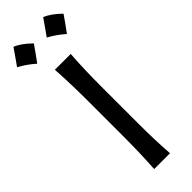

<svg xmlns="http://www.w3.org/2000/svg" viewBox="-368 -1017 1034 1034"><g transform="rotate(-45 148.5 -500.5)"><path d="M91.8 0Q95.7 -62.5 97.4 -120.8Q99.1 -179.2 99.1 -249.5V-503.9Q99.1 -575.2 97.4 -634Q95.7 -692.9 91.8 -756.3H212.4Q208 -692.9 206.3 -634Q204.6 -575.2 204.6 -503.9V-249.5Q204.6 -179.2 206.3 -120.8Q208 -62.5 212.4 0ZM247.5 -1001.3Q289.4 -985.2 338.3 -936.8Q322.7 -914.3 306.9 -892Q291 -869.7 273.8 -846.6Q233 -883.1 183.6 -910Q200.2 -933.6 215.8 -955.6Q231.4 -977.6 247.5 -1001.3ZM21.4 -1001.3Q63.3 -985.2 112.2 -936.8Q96.6 -914.3 80.8 -892Q64.9 -869.7 47.7 -846.6Q6.9 -883.1 -42.5 -910Q-25.8 -933.6 -10.3 -955.6Q5.3 -977.6 21.4 -1001.3Z"/></g></svg>

Font: Pinar Medium
Style: Regular
Weight: 500
Designer: Amin Abedi
Version: Version 3.000